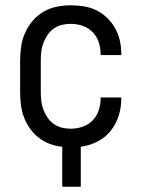

<svg xmlns="http://www.w3.org/2000/svg" viewBox="-20 -548 540 725"><path d="M215 157V6Q191 4 168.5 -4.5Q146 -13 126.5 -28Q107 -43 93 -63Q79 -83 70.5 -105.5Q62 -128 59 -152Q56 -176 56 -200V-320Q56 -347 60 -373.5Q64 -400 75 -424.5Q86 -449 103.5 -469.5Q121 -490 144 -503.5Q167 -517 193.5 -522.5Q220 -528 247 -528Q272 -528 297 -524Q322 -520 344 -509Q366 -498 384.5 -480.5Q403 -463 415 -441Q427 -419 432.5 -394.5Q438 -370 438 -345V-340H360V-343Q360 -366 353 -388Q346 -410 330 -426.5Q314 -443 292 -450.5Q270 -458 247 -458Q230 -458 213.5 -454Q197 -450 183 -440Q169 -430 159.5 -416Q150 -402 144 -386.5Q138 -371 136 -354Q134 -337 134 -320V-200Q134 -183 136 -166Q138 -149 144 -133.5Q150 -118 159.5 -104Q169 -90 183 -80Q197 -70 213.5 -66Q230 -62 247 -62Q270 -62 292 -69.5Q314 -77 330 -93.5Q346 -110 353 -132Q360 -154 360 -177V-180H438V-175Q438 -142 428 -110.5Q418 -79 397.5 -53.5Q377 -28 347 -13Q317 2 285 6V157Z"/></svg>

Font: Iosevka Custom
Style: Regular
Weight: 400
Monospace: yes
Designer: Belleve Invis
Foundry: Belleve Invis
Version: Version 32.5.0; ttfautohint (v1.8.4)